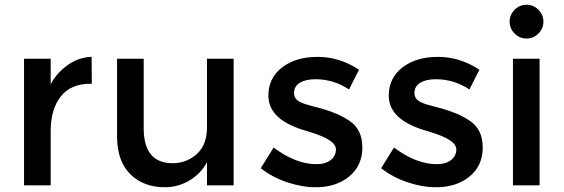

<svg xmlns="http://www.w3.org/2000/svg" viewBox="-20 -779 2369 807"><path d="M360 -427Q277 -427 235 -373Q193 -319 193 -228V0H81V-532H193V-425Q220 -475 266.5 -507Q313 -539 365 -540L366 -427Q363 -427 360 -427Z M850 -244V-532H962V0H850V-97Q823 -48 775.5 -20Q728 8 673 8Q583 8 527.5 -47Q472 -102 472 -206V-532H584V-240Q584 -93 706 -93Q764 -93 807 -131.5Q850 -170 850 -244Z M1307 8Q1249 8 1186.5 -13Q1124 -34 1076 -72L1130 -159Q1223 -89 1310 -89Q1348 -89 1370 -106.5Q1392 -124 1392 -151Q1392 -191 1286 -223Q1278 -226 1274 -227Q1108 -272 1108 -377Q1108 -451 1165.5 -495.5Q1223 -540 1315 -540Q1407 -540 1489 -486L1447 -403Q1382 -446 1306 -446Q1266 -446 1241 -431.5Q1216 -417 1216 -388Q1216 -362 1242 -350Q1260 -341 1292.5 -333Q1325 -325 1350 -317Q1375 -309 1398.5 -299Q1422 -289 1449 -271Q1503 -235 1503 -159Q1503 -83 1448 -37.5Q1393 8 1307 8Z M1813 8Q1755 8 1692.5 -13Q1630 -34 1582 -72L1636 -159Q1729 -89 1816 -89Q1854 -89 1876 -106.5Q1898 -124 1898 -151Q1898 -191 1792 -223Q1784 -226 1780 -227Q1614 -272 1614 -377Q1614 -451 1671.5 -495.5Q1729 -540 1821 -540Q1913 -540 1995 -486L1953 -403Q1888 -446 1812 -446Q1772 -446 1747 -431.5Q1722 -417 1722 -388Q1722 -362 1748 -350Q1766 -341 1798.5 -333Q1831 -325 1856 -317Q1881 -309 1904.5 -299Q1928 -289 1955 -271Q2009 -235 2009 -159Q2009 -83 1954 -37.5Q1899 8 1813 8Z M2248 0H2136V-532H2248ZM2143 -638Q2122 -659 2122 -688Q2122 -717 2143 -738Q2164 -759 2193 -759Q2222 -759 2243 -738Q2264 -717 2264 -688Q2264 -659 2243 -638Q2222 -617 2193 -617Q2164 -617 2143 -638Z"/></svg>

Font: Montserrat Alternates
Style: Regular
Weight: 400
Designer: Julieta Ulanovsky
Foundry: Julieta Ulanovsky
Version: Version 2.001